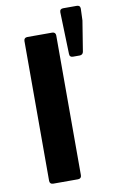

<svg xmlns="http://www.w3.org/2000/svg" viewBox="-88 -818 518 865"><g transform="rotate(-10 171.5 -385.5)"><path d="M249 -754.9 254.9 -563.5C254.9 -552.7 260.7 -547.9 270.5 -547.9H301.8C310.5 -547.9 317.4 -553.7 318.4 -562.5L340.8 -701.2L342.8 -754.9C342.8 -765.6 336.9 -770.5 327.1 -770.5H264.6C254.9 -770.5 249 -765.6 249 -754.9ZM83 0H197.3C207 0 212.9 -5.9 212.9 -15.6V-655.3C212.9 -665 207 -670.9 197.3 -670.9H83C73.2 -670.9 67.4 -665 67.4 -655.3V-15.6C67.4 -5.9 73.2 0 83 0Z"/></g></svg>

Font: Ed Sans Neue
Style: Bold
Weight: 700
Designer: Stephen Hutchings
Version: Version 1.004;PS 001.004;hotconv 1.0.88;makeotf.lib2.5.64775